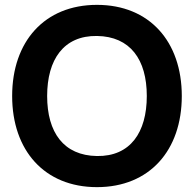

<svg xmlns="http://www.w3.org/2000/svg" viewBox="-20 -755 798 790"><path d="M379 15C595 15 728 -136 728 -360C728 -584 595 -735 379 -735C163 -735 30 -584 30 -360C30 -136 163 15 379 15ZM379 -113C242 -115 174 -210 174 -360C174 -510 242 -609 379 -607C516 -605 584 -510 584 -360C584 -210 516 -111 379 -113Z"/></svg>

Font: Manrope ExtraBold
Style: Regular
Weight: 800
Designer: Mikhail Sharanda
Foundry: Mikhail Sharanda
Version: Version 4.505